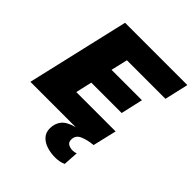

<svg xmlns="http://www.w3.org/2000/svg" viewBox="-238 -804 1166 1166"><g transform="rotate(45 345.0 -220.5)"><path d="M2 0 155 -660H690L655 -507H324L299 -400H560L528 -258H267L243 -153H581L545 0H546Q494 5 459.5 20.5Q425 36 425 73Q425 96 441.5 105Q458 114 478 114Q494 114 508 108L502 205Q485 213 467 216Q449 219 434 219Q396 219 362 208.5Q328 198 306.5 175Q285 152 285 116Q285 74 309 44.5Q333 15 392 0Z"/></g></svg>

Font: Work Sans ExtraBold
Style: Italic
Weight: 800
Italic angle: -13°
Designer: Wei Huang
Foundry: Wei Huang
Version: Version 2.012; ttfautohint (v1.8.3)